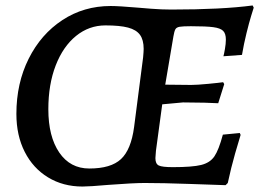

<svg xmlns="http://www.w3.org/2000/svg" viewBox="-20 -671 955 703"><path d="M549 -92Q549 -71 561.5 -65Q574 -59 613 -59Q684 -59 716.5 -67Q749 -75 765 -98.5Q781 -122 796 -178L858 -184L861 -177Q856 -162 841 -109.5Q826 -57 814 -1L806 7Q774 6 674.5 2.5Q575 -1 509 -1Q469 -1 376 6Q308 12 282 12Q211 12 156 -21.5Q101 -55 70.5 -115Q40 -175 40 -254Q40 -366 85 -456Q130 -546 208.5 -597.5Q287 -649 385 -649Q415 -649 485 -643Q495 -642 533.5 -639Q572 -636 607 -636Q792 -636 905 -651L909 -643Q907 -637 899.5 -612.5Q892 -588 882.5 -549.5Q873 -511 866 -470L798 -465Q800 -471 803.5 -491Q807 -511 807 -526Q807 -548 797 -558Q787 -568 761 -571.5Q735 -575 679 -575Q650 -575 638 -573Q626 -571 622 -563.5Q618 -556 615 -538L585 -361L680 -360Q701 -360 742.5 -364Q784 -368 797 -370L801 -363L779 -293Q766 -294 728.5 -295Q691 -296 650 -296L574 -289L551 -119Q549 -97 549 -92ZM471 -206 504 -461Q506 -483 506 -492Q506 -525 492.5 -543.5Q479 -562 449 -570Q419 -578 366 -578Q306 -578 258.5 -539.5Q211 -501 184 -431.5Q157 -362 157 -271Q157 -171 197 -112.5Q237 -54 307 -54Q386 -54 423 -88.5Q460 -123 471 -206Z"/></svg>

Font: Alegreya SC Medium
Style: Italic
Weight: 500
Italic angle: -7°
Designer: Juan Pablo del Peral
Foundry: Huerta Tipografica
Version: Version 2.007; ttfautohint (v1.6)